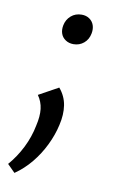

<svg xmlns="http://www.w3.org/2000/svg" viewBox="-73 -428 415 667"><g transform="rotate(10 135.0 -95.0)"><path d="M26 196 -1 169Q26 138 45 100Q64 62 72 21Q80 -13 77 -38.5Q74 -64 59 -85L128 -123Q150 -97 155 -65Q160 -33 151 5Q143 41 125.5 77Q108 113 83 143.5Q58 174 26 196ZM150 -280Q134 -280 122 -288Q110 -296 105.5 -309Q101 -322 104 -338Q108 -359 123.5 -372.5Q139 -386 161 -386Q177 -386 188.5 -378Q200 -370 204.5 -357Q209 -344 206 -328Q202 -306 186.5 -293Q171 -280 150 -280Z"/></g></svg>

Font: Ysabeau Office Medium
Style: Italic
Weight: 500
Italic angle: -12°
Designer: Christian Thalmann (Catharsis Fonts)
Version: Version 2.001;gftools[0.9.30]; featfreeze: tnum,lnum,ss02